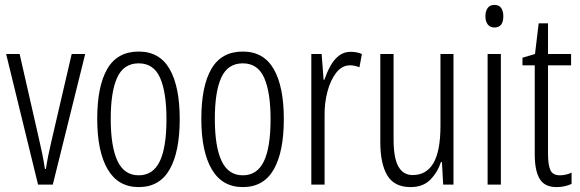

<svg xmlns="http://www.w3.org/2000/svg" viewBox="-20 -752 2363 782"><path d="M135 0 5 -532H60L139 -185Q146 -156 152 -126Q158 -96 163 -64H167Q174 -112 189 -175L272 -532H327L195 0Z M712 -267Q712 -134 671 -62Q630 10 545 10Q461 10 418.5 -62.5Q376 -135 376 -268Q376 -401 417 -471.5Q458 -542 545 -542Q630 -542 671 -470.5Q712 -399 712 -267ZM431 -268Q431 -155 458.5 -96.5Q486 -38 545 -38Q603 -38 630.5 -94.5Q658 -151 658 -267Q658 -376 632 -435Q606 -494 545 -494Q484 -494 457.5 -436.5Q431 -379 431 -268Z M1136 -267Q1136 -134 1095 -62Q1054 10 969 10Q885 10 842.5 -62.5Q800 -135 800 -268Q800 -401 841 -471.5Q882 -542 969 -542Q1054 -542 1095 -470.5Q1136 -399 1136 -267ZM855 -268Q855 -155 882.5 -96.5Q910 -38 969 -38Q1027 -38 1054.5 -94.5Q1082 -151 1082 -267Q1082 -376 1056 -435Q1030 -494 969 -494Q908 -494 881.5 -436.5Q855 -379 855 -268Z M1409 -541Q1419 -541 1431 -539Q1443 -537 1454 -532L1444 -478Q1437 -481 1426.5 -483.5Q1416 -486 1406 -486Q1373 -486 1349.5 -456Q1326 -426 1313.5 -378.5Q1301 -331 1302 -279V0H1248V-532H1290L1298 -427H1301Q1311 -456 1325 -482Q1339 -508 1359.5 -524.5Q1380 -541 1409 -541Z M1827 -532V0H1785L1780 -92H1776Q1762 -50 1732.5 -20Q1703 10 1652 10Q1586 10 1557.5 -37.5Q1529 -85 1529 -173V-532H1583V-185Q1583 -109 1602.5 -74Q1622 -39 1661 -39Q1717 -39 1745.5 -88Q1774 -137 1774 -240V-532Z M1994 -732Q2013 -732 2021.5 -719Q2030 -706 2030 -686Q2030 -640 1994 -640Q1976 -640 1966.5 -652.5Q1957 -665 1957 -686Q1957 -706 1966 -719Q1975 -732 1994 -732ZM2020 -532V0H1966V-532Z M2261 -38Q2273 -38 2285.5 -41Q2298 -44 2308 -49V-3Q2295 3 2280 6.5Q2265 10 2247 10Q2198 10 2178 -23.5Q2158 -57 2158 -123V-486H2108V-517L2159 -532L2174 -657H2212V-532H2306V-486H2212V-126Q2212 -81 2221.5 -59.5Q2231 -38 2261 -38Z"/></svg>

Font: Noto Sans Khmer ExtraCondensed Light
Style: Regular
Weight: 300
Width: 2
Designer: Danh Hong and the Monotype Design Team
Foundry: Monotype Imaging Inc.
Version: Version 2.004; ttfautohint (v1.8.4.7-5d5b)